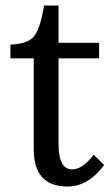

<svg xmlns="http://www.w3.org/2000/svg" viewBox="-20 -658 400 700"><path d="M359.9 -56.2Q301.3 22 226.1 22Q103 22 103 -113.8V-445.3H18.1V-495.6Q85 -497.6 106.4 -528.8Q127.4 -557.6 140.6 -637.7H193.4V-502H341.3V-445.3H193.4V-132.8Q193.4 -40.5 243.2 -40.5Q280.8 -40.5 321.8 -93.8Z"/></svg>

Font: DYmingA
Style: SemiBold
Weight: 400
Designer: Ichiten Fonts Project, New YuGong
Version: Version 1.00;July 13, 2021;FontCreator 13.0.0.2613 64-bit